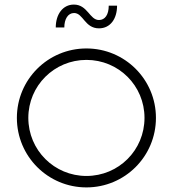

<svg xmlns="http://www.w3.org/2000/svg" viewBox="-20 -816 760 844"><path d="M415 -691.4C465.8 -691.4 494.6 -734.4 494.6 -791H458C458 -751 441.4 -728 415 -728C374 -728 365.2 -795.9 304.7 -795.9C255.9 -795.9 225.1 -752.9 225.1 -695.3H262.7C262.7 -731.4 278.3 -758.8 305.7 -758.8C345.7 -758.8 352.5 -691.4 415 -691.4ZM359.9 7.8C528.8 7.8 665.5 -128.4 665.5 -297.9C665.5 -466.8 528.8 -603 359.9 -603C190.9 -603 54.2 -466.8 54.2 -297.9C54.2 -128.4 190.9 7.8 359.9 7.8ZM359.9 -42.5C218.8 -42.5 104.5 -155.8 104.5 -297.9C104.5 -439.5 218.8 -552.7 359.9 -552.7C501.5 -552.7 615.2 -439.5 615.2 -297.9C615.2 -155.8 501.5 -42.5 359.9 -42.5Z"/></svg>

Font: Now Light
Style: Regular
Weight: 300
Designer: Alfredo Marco Pradil
Foundry: Alfredo Marco Pradil
Version: Version 1.200;hotconv 1.0.109;makeotfexe 2.5.65596